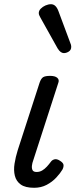

<svg xmlns="http://www.w3.org/2000/svg" viewBox="-20 -875 358 911"><path d="M142 16Q100 16 78.5 0.5Q57 -15 50.5 -41Q44 -67 49 -98.5Q54 -130 64 -162L168 -483Q175 -503 185 -509Q195 -515 218 -515Q241 -515 251.5 -506Q262 -497 257 -483L138 -115Q133 -102 131.5 -89Q130 -76 134.5 -67.5Q139 -59 154 -59Q168 -59 180 -66Q192 -73 202.5 -84.5Q213 -96 221 -107Q227 -116 238.5 -119Q250 -122 265 -112Q281 -102 281.5 -91.5Q282 -81 276 -70Q266 -53 247 -32.5Q228 -12 201.5 2Q175 16 142 16ZM283 -623Q276 -623 268.5 -628Q261 -633 253 -646L172 -791Q169 -797 166.5 -802Q164 -807 164 -813Q164 -824 173 -833.5Q182 -843 195.5 -849Q209 -855 222 -855Q245 -855 257 -823L314 -670Q316 -666 317 -661.5Q318 -657 318 -653Q318 -638 306.5 -630.5Q295 -623 283 -623Z"/></svg>

Font: Playwrite MX
Style: Regular
Weight: 400
Designer: Veronika Burian, José Scaglione
Foundry: TypeTogether
Version: Version 1.002